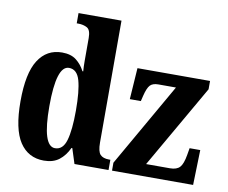

<svg xmlns="http://www.w3.org/2000/svg" viewBox="-82 -864 1158 977"><g transform="rotate(10 496.5 -375.0)"><path d="M203 10Q251 10 281.5 -13.5Q312 -37 331 -78H335L360 0H536V-53H529Q498 -53 483.5 -68.5Q469 -84 469 -130V-760H247V-707H255Q281 -707 300.5 -696.5Q320 -686 320 -644V-583Q320 -554 320 -524.5Q320 -495 322 -472H318Q301 -505 273.5 -526.5Q246 -548 200 -548Q121 -548 77.5 -480Q34 -412 34 -267Q34 -123 78 -56.5Q122 10 203 10ZM248 -62Q183 -62 183 -268Q183 -477 248 -477Q290 -477 305 -423.5Q320 -370 320 -269Q320 -168 304.5 -115Q289 -62 248 -62ZM554 0H973L978 -181H923L917 -146Q909 -98 893 -80.5Q877 -63 842 -63H719L966 -493V-536H591L580 -374H637L644 -403Q654 -444 667.5 -458.5Q681 -473 710 -473H801L554 -41Z"/></g></svg>

Font: Noto Serif ExtraCondensed Extra
Style: Regular
Weight: 800
Width: 3
Designer: Monotype Design Team
Foundry: Monotype Imaging Inc.
Version: Version 1.002